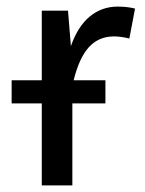

<svg xmlns="http://www.w3.org/2000/svg" viewBox="-20 -559 437 579"><path d="M335 -539.1Q363.3 -539.1 387.2 -533.2L370.1 -442.9Q343.8 -449.2 324.2 -449.2Q277.8 -449.2 248.3 -417Q218.8 -384.8 202.1 -316.9H297.9V-247.1H198.2V0H106V-247.1H15.1V-316.9H106V-526.9H185.1L193.8 -419.9Q214.4 -479 250.5 -509Q286.6 -539.1 335 -539.1Z"/></svg>

Font: FiraGO
Style: Regular
Weight: 400
Designer: bBox Type
Foundry: bBox Type GmbH
Version: Version 1.001;PS 001.001;hotconv 1.0.88;makeotf.lib2.5.64775